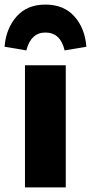

<svg xmlns="http://www.w3.org/2000/svg" viewBox="-58 -818 397 838"><path d="M140 -798Q221 -798 267 -746Q313 -694 319 -614L224 -598Q206 -676 140 -676Q77 -676 57 -598L-38 -614Q-32 -693 14 -745.5Q60 -798 140 -798ZM229 -533V0H51V-533Z"/></svg>

Font: FiraGO ExtraBold
Style: Regular
Weight: 800
Designer: bBox Type
Foundry: bBox Type GmbH
Version: Version 1.001;PS 001.001;hotconv 1.0.88;makeotf.lib2.5.64775